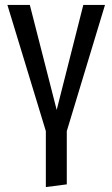

<svg xmlns="http://www.w3.org/2000/svg" viewBox="-20 -547 456 779"><path d="M406 -527 251 -15V201L166 212V-15L10 -527H101L210 -101L318 -527Z"/></svg>

Font: Fira Sans Extra Condensed
Style: Regular
Weight: 400
Width: 1
Designer: Carrois Corporate & Edenspiekermann AG
Foundry: Carrois Corporate GbR & Edenspiekermann AG
Version: Version 4.203